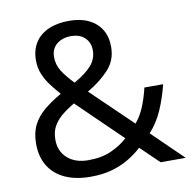

<svg xmlns="http://www.w3.org/2000/svg" viewBox="-81 -806 895 897"><g transform="rotate(-10 366.0 -357.5)"><path d="M304 -725Q358 -725 396.5 -706.5Q435 -688 456 -654Q477 -620 477 -571Q477 -508 436.5 -464Q396 -420 334 -384L527 -198Q553 -229 569.5 -269.5Q586 -310 597 -357H686Q670 -293 646 -238Q622 -183 584 -142L730 0H611L524 -84Q493 -56 457 -35Q421 -14 377.5 -2Q334 10 278 10Q209 10 158.5 -12.5Q108 -35 80.5 -79Q53 -123 53 -186Q53 -237 71.5 -274Q90 -311 125 -340Q160 -369 207 -396Q186 -420 166 -446Q146 -472 133 -502.5Q120 -533 120 -569Q120 -618 142 -653Q164 -688 205.5 -706.5Q247 -725 304 -725ZM260 -341Q224 -320 198.5 -298.5Q173 -277 159 -251Q145 -225 145 -189Q145 -134 182 -101Q219 -68 281 -68Q345 -68 391 -89Q437 -110 468 -139ZM301 -653Q259 -653 232.5 -631Q206 -609 206 -570Q206 -534 225 -503.5Q244 -473 280 -436Q339 -470 364.5 -500.5Q390 -531 390 -571Q390 -607 366 -630Q342 -653 301 -653Z"/></g></svg>

Font: hexugurmukhi05
Style: Book
Weight: 400
Designer: Jelle Bosma - Monotype Design Team
Foundry: Monotype Imaging Inc.
Version: Version 2.003